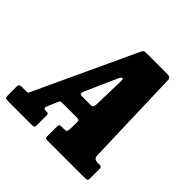

<svg xmlns="http://www.w3.org/2000/svg" viewBox="-240 -927 1100 1100"><g transform="rotate(45 310.0 -377.5)"><path d="M-49.5 -25.5V-90.5Q-49.5 -103 -45.8 -108.2Q-42 -113.5 -28.5 -113.5H9Q22 -113.5 23.8 -118.5Q25.5 -123.5 30 -131.5L312.5 -739Q318 -749.5 322.2 -752.2Q326.5 -755 342.5 -755H507Q523.5 -755 530.2 -750.5Q537 -746 537.5 -734.5L556 -142.5Q556.5 -127.5 563.2 -120.5Q570 -113.5 589.5 -113.5H596Q608.5 -113.5 614.2 -110.8Q620 -108 620 -94.5V-21Q620 -7 616 -3.5Q612 0 598 0H294.5Q281 0 278.5 -4.5Q276 -9 276 -22.5V-93.5Q276 -107 279.8 -110.2Q283.5 -113.5 297 -113.5H315Q331.5 -113.5 334.5 -118Q337.5 -122.5 339 -137L340 -195.5Q340.5 -206.5 335 -209.5Q329.5 -212.5 315 -212.5H212.5Q198.5 -212.5 191.8 -211.5Q185 -210.5 181 -201L152.5 -134Q144.5 -113.5 167 -113.5H172.5Q183.5 -113.5 186.2 -109.8Q189 -106 189 -95V-18.5Q189 -6.5 184.8 -3.2Q180.5 0 169 0H-21.5Q-40 0 -44.8 -3.5Q-49.5 -7 -49.5 -25.5ZM327.5 -535.5 244.5 -349Q240 -338 239.2 -328.5Q238.5 -319 258 -319H322Q340 -319 343 -327.2Q346 -335.5 346.5 -347.5L351.5 -537.5Q352 -557.5 344.5 -557.5Q340.5 -557.5 336 -551Q331.5 -544.5 327.5 -535.5Z"/></g></svg>

Font: Besley* Condensed Heavy
Style: Italic
Weight: 800
Width: 3
Italic angle: -13°
Designer: Owen Earl
Foundry: indestructible type*
Version: Version 3.000; ttfautohint (v1.8.3)